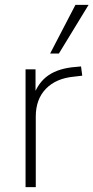

<svg xmlns="http://www.w3.org/2000/svg" viewBox="-20 -769 384 789"><path d="M85 0V-484H126V-371H116Q136 -430 179 -459.5Q222 -489 292 -494L313 -496L318 -458L284 -454Q210 -447 168.5 -404Q127 -361 127 -290V0ZM186 -549 290 -749H344L222 -549Z"/></svg>

Font: Nunito Sans 12pt ExtraLight
Style: Regular
Weight: 200
Designer: Vernon Adams
Foundry: Vernon Adams
Version: Version 3.101;gftools[0.9.27]